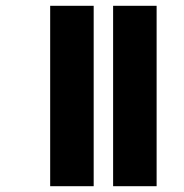

<svg xmlns="http://www.w3.org/2000/svg" viewBox="-20 -642 635 662"><path d="M370 -622V0H520V-622ZM153 -622V0H303V-622Z"/></svg>

Font: Noto Sans Devanagari ExtraCondensed Black
Style: Regular
Weight: 900
Width: 2
Designer: Jelle Bosma - Monotype Design Team
Foundry: Monotype Imaging Inc.
Version: Version 2.004